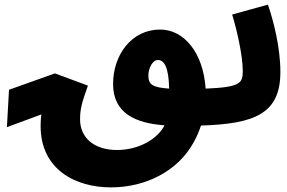

<svg xmlns="http://www.w3.org/2000/svg" viewBox="-20 -540 1245 832"><path d="M819 77C831 56 842 31 851 4C1085 -3 1195 -48 1195 -228C1195 -335 1165 -450 1141 -520L986 -477C1007 -408 1032 -299 1032 -232C1032 -180 1022 -162 871 -156C861 -312 777 -412 674 -412C550 -412 470 -302 470 -176C470 -48 569 -6 693 3C664 61 583 110 487 110C387 110 327 56 327 -22C327 -65 333 -91 361 -169L218 -222L19 -151L10 11L159 -44C157 -26 156 -11 156 6C156 194 306 272 461 272C613 272 752 200 819 77ZM623 -213C623 -244 641 -280 664 -280C692 -280 711 -248 713 -156C638 -161 623 -175 623 -213Z"/></svg>

Font: Noto Sans Arabic UI XCn Bk
Style: Regular
Weight: 900
Width: 2
Designer: Monotype Design Team, Nadine Chahine and Nizar Qandah
Foundry: Monotype Imaging Inc.
Version: Version 2.010